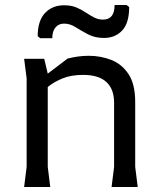

<svg xmlns="http://www.w3.org/2000/svg" viewBox="-20 -744 634 764"><path d="M424 0 434 -80V-335Q434 -390 403 -418Q372 -446 311 -446Q263 -446 229 -432Q195 -418 173.5 -400.5Q152 -383 141 -371V-429L249 -511Q269 -516 290 -519Q311 -522 333 -522Q381 -522 423 -505.5Q465 -489 491.5 -449Q518 -409 518 -338V-80L528 0ZM76 0 86 -80V-432L76 -510H156L170 -451V-80L180 0ZM235 -723Q263 -723 283.5 -714.5Q304 -706 321 -694.5Q338 -683 354.5 -674.5Q371 -666 390 -666Q436 -666 436 -724H484L494 -716Q494 -652 466 -622.5Q438 -593 394 -593Q358 -593 331 -607Q304 -621 281.5 -635.5Q259 -650 235 -650Q213 -650 200.5 -634.5Q188 -619 188 -592H140L130 -600Q130 -661 159 -692Q188 -723 235 -723Z"/></svg>

Font: AR One Sans
Style: Regular
Weight: 400
Designer: Niteesh Yadav
Foundry: Niteesh Yadav
Version: Version 1.001;gftools[0.9.33]